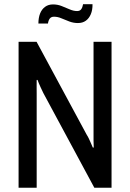

<svg xmlns="http://www.w3.org/2000/svg" viewBox="-20 -883 612 903"><path d="M67.4 0V-686.5H152L388.5 -248.1Q393 -241.5 398 -231Q403 -220.4 407.7 -209.4Q412.5 -198.3 416.4 -189.2H420.9Q419.9 -205.8 419.9 -222.6Q419.9 -239.4 419.9 -250.8V-686.5H504.6V0H423.7L183.9 -445.2Q179.3 -454.4 170.9 -472.7Q162.4 -491 156.5 -507.2H152.5Q152 -492.7 152.3 -474.7Q152.5 -456.6 152.5 -442.5V0ZM160.6 -772.2Q160.6 -799.6 168.6 -819.7Q176.7 -839.8 192.2 -851Q207.6 -862.2 229.4 -862.2Q250.9 -862.2 269.9 -854.6Q288.9 -847.1 307.4 -839.1Q325.9 -831 342.5 -831Q356 -831 362.1 -839.8Q368.2 -848.5 370.7 -863.1H415.1Q415.5 -836.2 407.2 -816.4Q398.9 -796.6 383.7 -785.6Q368.6 -774.6 346.2 -774.6Q325.7 -774.6 306 -782Q286.2 -789.3 269 -796.8Q251.7 -804.4 234.1 -804.4Q220.6 -804.4 214 -795.6Q207.5 -786.8 205.5 -772.2Z"/></svg>

Font: Archivo SemiBold Condensed
Style: Regular
Weight: 600
Width: 3
Version: Version 2.001